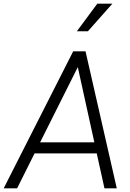

<svg xmlns="http://www.w3.org/2000/svg" viewBox="-41 -1024 709 1044"><path d="M-21 0 357 -745H424L594 0H527L485 -190H147L52 0ZM177 -250H472L382 -659ZM377 -854 488 -1004H570L437 -854Z"/></svg>

Font: Plus Jakarta Sans Light
Style: Italic
Weight: 300
Italic angle: -8°
Designer: Gumpita Rahayu
Foundry: Tokotype
Version: Version 2.071; ttfautohint (v1.8.4.7-5d5b);gftools[0.9.29]